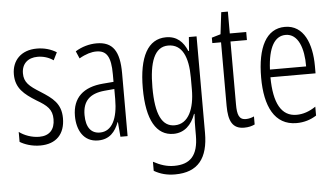

<svg xmlns="http://www.w3.org/2000/svg" viewBox="-57 -755 1907 1094"><g transform="rotate(-5 896.0 -208.0)"><path d="M293 -134C293 -218 245 -252 179 -294C116 -333 88 -357 88 -408C88 -463 124 -495 179 -495C212 -495 244 -485 269 -467L291 -511C259 -531 221 -542 179 -542C88 -542 36 -485 36 -407C36 -327 84 -290 151 -248C211 -213 239 -189 239 -133C239 -74 208 -40 150 -40C107 -40 64 -56 35 -78V-21C61 -5 102 10 151 10C243 10 293 -44 293 -134Z M521 -542C479 -542 436 -530 399 -507L417 -465C455 -487 488 -496 515 -496C574 -496 598 -459 598 -358V-315L537 -310C425 -301 362 -245 362 -140C362 -61 398 10 482 10C548 10 581 -31 601 -84H603L610 0H651V-360C651 -485 614 -542 521 -542ZM543 -269 599 -274V-216C599 -106 566 -34 496 -34C446 -34 417 -70 417 -141C417 -220 457 -261 543 -269Z M918 -542C814 -542 761 -443 761 -264C761 -81 816 10 913 10C975 10 1017 -31 1039 -93H1042C1039 -57 1039 -28 1039 -2V30C1039 146 992 192 901 192C859 192 823 180 782 158V210C818 231 856 241 902 241C1034 241 1092 164 1092 20V-532H1048L1042 -453H1038C1016 -506 980 -542 918 -542ZM926 -494C1006 -494 1039 -419 1039 -300V-233C1039 -125 1004 -38 924 -38C852 -38 816 -108 816 -264C816 -407 847 -494 926 -494Z M1331 -38C1292 -38 1282 -67 1282 -126V-486H1376V-532H1282V-657H1244L1229 -532L1178 -517V-486H1228V-123C1228 -35 1251 10 1317 10C1342 10 1361 5 1378 -3V-49C1365 -43 1348 -38 1331 -38Z M1598 -542C1491 -542 1438 -438 1438 -265C1438 -102 1491 10 1617 10C1660 10 1698 -2 1731 -23V-74C1694 -49 1658 -37 1621 -37C1534 -37 1492 -115 1491 -263H1749V-305C1749 -432 1706 -542 1598 -542ZM1598 -496C1670 -496 1700 -410 1699 -307H1492C1498 -435 1536 -496 1598 -496Z"/></g></svg>

Font: Noto Sans Thai Looped ExtraCondensed Light
Style: Regular
Weight: 300
Width: 2
Designer: Sasikarn Vongin, Ben Mitchell
Foundry: The Fontpad Ltd
Version: Version 1.001